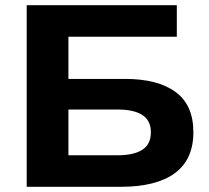

<svg xmlns="http://www.w3.org/2000/svg" viewBox="-20 -720 805 740"><path d="M82.9 0V-700H661.5V-578.4H243.7V-121.6H433.4Q495.9 -121.6 528.7 -142.8Q561.5 -164 561.5 -210.3Q561.5 -255.4 528.7 -276.7Q495.9 -297.9 433.4 -297.9H232V-415.9H461.7Q587.3 -415.9 656.3 -365.8Q725.3 -315.7 725.3 -210.4Q725.3 -105.2 653.9 -52.6Q582.5 0 445 0Z"/></svg>

Font: Montserrat Alternates Thin
Style: Regular
Weight: 100
Designer: Julieta Ulanovsky
Foundry: Julieta Ulanovsky
Version: Version 9.000